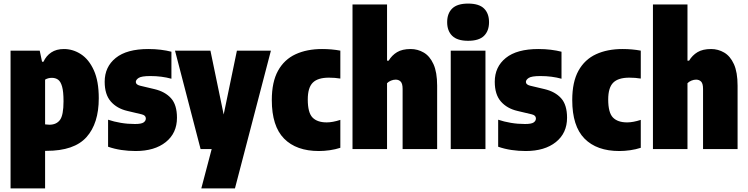

<svg xmlns="http://www.w3.org/2000/svg" viewBox="-20 -833 4179 1073"><path d="M39 220V-550H202L215 -488H223Q238 -521 266.5 -540Q295 -559 337 -559Q388 -559 432.5 -530Q477 -501 504.5 -440.2Q532 -379.5 532 -284Q532 -143 463.2 -66.5Q394.5 10 240 10H232V220ZM256 -136Q295 -136 315 -162.5Q335 -189 335 -267Q335 -321 327 -349.2Q319 -377.5 304.5 -387.8Q290 -398 270 -398Q248.5 -398 232 -388V-138Q238 -137.5 245.2 -136.8Q252.5 -136 256 -136Z M738 11Q697 11 658.5 5.2Q620 -0.5 584 -13V-164Q616.5 -153 654.8 -146.5Q693 -140 734 -140Q770 -140 782.5 -148.8Q795 -157.5 795 -171Q795 -188.5 772 -194L692 -213Q633.5 -226.5 599.2 -265.8Q565 -305 565 -376Q565 -459.5 626.8 -509.2Q688.5 -559 809 -559Q846 -559 878.2 -555Q910.5 -551 938 -544V-393Q910.5 -400.5 881.8 -404.2Q853 -408 820 -408Q770.5 -408 754.8 -397.5Q739 -387 739 -375Q739 -360 763 -354L843 -335Q902.5 -321 935.8 -284Q969 -247 969 -175Q969 -89 906.5 -39Q844 11 738 11Z M1101 0 958 -550H1156L1230 -193L1304 -550H1494L1293 220H1105L1163 0Z M1762 11Q1636 11 1567.5 -58.5Q1499 -128 1499 -274Q1499 -375 1533.8 -437.8Q1568.5 -500.5 1631.8 -529.8Q1695 -559 1780 -559Q1834 -559 1882 -550V-394Q1867 -396.5 1850.5 -397.8Q1834 -399 1818 -399Q1756 -399 1728 -371Q1700 -343 1700 -277Q1700 -203.5 1726.5 -176.2Q1753 -149 1806 -149Q1838.5 -149 1882 -163V-7Q1854.5 2 1823 6.5Q1791.5 11 1762 11Z M1950 0V-808H2143V-494H2152Q2170 -524 2199 -541.5Q2228 -559 2275 -559Q2314.5 -559 2348.2 -539.2Q2382 -519.5 2402.5 -474.5Q2423 -429.5 2423 -354V0H2230V-336Q2230 -366 2219.2 -377Q2208.5 -388 2191 -388Q2178.5 -388 2165 -382.5Q2151.5 -377 2143 -368V0Z M2499 0V-550H2693V0ZM2596 -605Q2535.5 -605 2507.2 -632.8Q2479 -660.5 2479 -709Q2479 -758 2507.2 -785.5Q2535.5 -813 2596 -813Q2657 -813 2685 -785.5Q2713 -758 2713 -709Q2713 -660.5 2685 -632.8Q2657 -605 2596 -605Z M2918 11Q2877 11 2838.5 5.2Q2800 -0.5 2764 -13V-164Q2796.5 -153 2834.8 -146.5Q2873 -140 2914 -140Q2950 -140 2962.5 -148.8Q2975 -157.5 2975 -171Q2975 -188.5 2952 -194L2872 -213Q2813.5 -226.5 2779.2 -265.8Q2745 -305 2745 -376Q2745 -459.5 2806.8 -509.2Q2868.5 -559 2989 -559Q3026 -559 3058.2 -555Q3090.5 -551 3118 -544V-393Q3090.5 -400.5 3061.8 -404.2Q3033 -408 3000 -408Q2950.5 -408 2934.8 -397.5Q2919 -387 2919 -375Q2919 -360 2943 -354L3023 -335Q3082.5 -321 3115.8 -284Q3149 -247 3149 -175Q3149 -89 3086.5 -39Q3024 11 2918 11Z M3441 11Q3315 11 3246.5 -58.5Q3178 -128 3178 -274Q3178 -375 3212.8 -437.8Q3247.5 -500.5 3310.8 -529.8Q3374 -559 3459 -559Q3513 -559 3561 -550V-394Q3546 -396.5 3529.5 -397.8Q3513 -399 3497 -399Q3435 -399 3407 -371Q3379 -343 3379 -277Q3379 -203.5 3405.5 -176.2Q3432 -149 3485 -149Q3517.5 -149 3561 -163V-7Q3533.5 2 3502 6.5Q3470.5 11 3441 11Z M3629 0V-808H3822V-494H3831Q3849 -524 3878 -541.5Q3907 -559 3954 -559Q3993.5 -559 4027.2 -539.2Q4061 -519.5 4081.5 -474.5Q4102 -429.5 4102 -354V0H3909V-336Q3909 -366 3898.2 -377Q3887.5 -388 3870 -388Q3857.5 -388 3844 -382.5Q3830.5 -377 3822 -368V0Z"/></svg>

Font: Encode Sans Condensed Condensed Black
Style: Regular
Weight: 900
Width: 3
Designer: Multiple Designers
Foundry: Impallari Type
Version: Version 3.000; ttfautohint (v1.8.3) -l 8 -r 50 -G 200 -x 14 